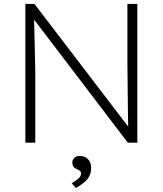

<svg xmlns="http://www.w3.org/2000/svg" viewBox="-20 -720 821 969"><path d="M108 0V-700H154L627 -81Q626 -113 625.5 -160.5Q625 -208 624.5 -258.5Q624 -309 623.5 -351.5Q623 -394 623 -417V-700H673V0H625L152 -621Q153 -586 154 -542Q155 -498 156 -456Q157 -414 157.5 -383.5Q158 -353 158 -344V0ZM363 229 342 205Q366 190 377.5 179.5Q389 169 389 156Q389 146 382.5 141.5Q376 137 367 133Q345 125 345 100Q345 86 355.5 76.5Q366 67 381 67Q409 67 424.5 83.5Q440 100 440 128Q440 161 421.5 183.5Q403 206 363 229Z"/></svg>

Font: Lexend ExtraLight
Style: Regular
Weight: 200
Designer: Bonnie Shaver-Troup, Thomas Jockin
Foundry: Lexend
Version: Version 1.007; ttfautohint (v1.8.3)